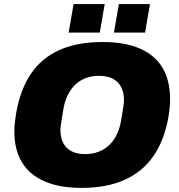

<svg xmlns="http://www.w3.org/2000/svg" viewBox="-20 -905 873 937"><path d="M377 12Q273 12 199.5 -19Q126 -50 88 -111.5Q50 -173 50 -264Q50 -285 52.5 -307.5Q55 -330 59 -354Q79 -468 131 -545Q183 -622 270 -661Q357 -700 482 -700Q587 -700 660.5 -669Q734 -638 772 -576Q810 -514 810 -421Q810 -401 808 -379Q806 -357 802 -334Q782 -220 728.5 -143Q675 -66 587.5 -27Q500 12 377 12ZM396 -153Q432 -153 461.5 -164.5Q491 -176 513 -197Q535 -218 549.5 -247.5Q564 -277 570 -312Q575 -341 578 -359.5Q581 -378 582.5 -389Q584 -400 584.5 -406Q585 -412 585 -417Q585 -453 571.5 -479.5Q558 -506 531 -520.5Q504 -535 463 -535Q427 -535 397.5 -523.5Q368 -512 346.5 -491Q325 -470 310.5 -440.5Q296 -411 290 -376Q285 -346 282 -327.5Q279 -309 277.5 -298Q276 -287 275.5 -281Q275 -275 275 -270Q275 -235 288 -208.5Q301 -182 328 -167.5Q355 -153 396 -153ZM315 -746 339 -885H491L467 -746ZM536 -746 560 -885H712L688 -746Z"/></svg>

Font: Archivo SemiBold Black
Style: Italic
Weight: 900
Italic angle: -10°
Version: Version 2.001